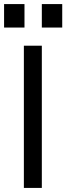

<svg xmlns="http://www.w3.org/2000/svg" viewBox="-38 -921 325 941"><path d="M79 0V-697H167V0ZM167 -786V-901H267V-786ZM-18 -786V-901H82V-786Z"/></svg>

Font: Hanken Grotesk
Style: Regular
Weight: 400
Designer: Alfredo Marco Pradil
Foundry: Hanken Design Co.
Version: Version 3.013